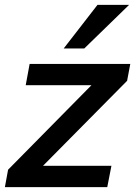

<svg xmlns="http://www.w3.org/2000/svg" viewBox="-32 -764 552 784"><path d="M-12 0 1 -71 366 -441 379 -416H73L89 -503H500L487 -434L112 -55L107 -87H423L406 0ZM228 -566 366 -744H495L312 -566Z"/></svg>

Font: REM
Style: Italic
Weight: 400
Italic angle: -11°
Designer: Octavio Pardo
Foundry: Ashler Design
Version: Version 1.005;gftools[0.9.28]